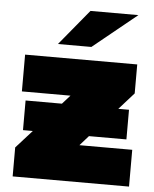

<svg xmlns="http://www.w3.org/2000/svg" viewBox="-54 -812 688 858"><g transform="rotate(5 290.0 -383.5)"><path d="M557 -165V0H35V-130L107 -210H63V-343H226L261 -382H43V-547H546V-417L479 -342H527V-209H359L320 -165ZM317 -767H532L335 -607H185Z"/></g></svg>

Font: Montserrat Alternates Black
Style: Regular
Weight: 900
Designer: Julieta Ulanovsky
Foundry: Julieta Ulanovsky
Version: Version 7.200